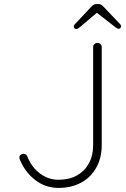

<svg xmlns="http://www.w3.org/2000/svg" viewBox="-20 -910 618 940"><path d="M267 10Q202 10 152 -29Q102 -68 77 -129Q75 -135 75 -139Q75 -148 81.5 -152.5Q88 -157 95 -157Q103 -157 107 -153.5Q111 -150 114 -144Q133 -94 174 -62Q215 -30 267 -30Q319 -30 356.5 -51Q394 -72 415 -110Q436 -148 436 -199V-680Q436 -688 442 -694Q448 -700 458 -700Q467 -700 472.5 -694Q478 -688 478 -680V-199Q478 -137 451.5 -89.5Q425 -42 377.5 -16Q330 10 267 10ZM462 -854 372 -778Q367 -774 362.5 -771Q358 -768 353 -768Q348 -768 344.5 -772Q341 -776 341 -780Q341 -783 342.5 -786Q344 -789 347 -792L428 -878Q434 -884 439 -887Q444 -890 452 -890H462Q470 -890 475 -887Q480 -884 486 -878L567 -793Q570 -790 571.5 -787Q573 -784 573 -781Q573 -777 569.5 -773Q566 -769 561 -769Q557 -769 552 -772Q547 -775 542 -779L451 -850Z"/></svg>

Font: Quicksand Light Light
Style: Regular
Weight: 300
Version: Version 3.006